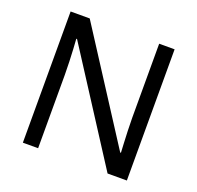

<svg xmlns="http://www.w3.org/2000/svg" viewBox="-125 -848 1010 982"><g transform="rotate(20 380.0 -357.0)"><path d="M663 0H558L176 -593H172Q174 -570 175.5 -538.5Q177 -507 178.5 -471.5Q180 -436 180 -399V0H97V-714H201L582 -123H586Q585 -139 583.5 -171Q582 -203 580.5 -241Q579 -279 579 -311V-714H663Z"/></g></svg>

Font: Noto Sans Gurmukhi
Style: Regular
Weight: 400
Designer: Jelle Bosma - Monotype Design Team
Foundry: Monotype Imaging Inc.
Version: Version 2.003